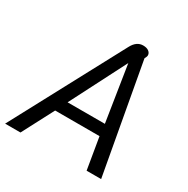

<svg xmlns="http://www.w3.org/2000/svg" viewBox="-163 -863 988 1008"><g transform="rotate(30 330.5 -359.0)"><path d="M358 -672Q382 -718 422 -718Q444 -718 456.5 -708.5Q469 -699 469 -685Q469 -677 461 -663L581 0H493L461 -191H192L92 0H-1ZM453 -261 400 -599 227 -261Z"/></g></svg>

Font: Niramit
Style: Italic
Weight: 400
Italic angle: -10°
Version: Version 1.000; ttfautohint (v1.6)